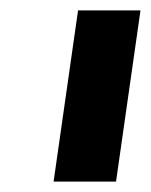

<svg xmlns="http://www.w3.org/2000/svg" viewBox="-20 -770 290 369"><path d="M83 -421 130 -750H250L203 -421Z"/></svg>

Font: Finlandica
Style: Bold Italic
Weight: 700
Italic angle: -8°
Designer: Niklas Ekholm, Juho Hiilivirta, Jaakko Suomalainen
Foundry: Helsinki Type Studio
Version: Version 1.064; ttfautohint (v1.8.4.7-5d5b)